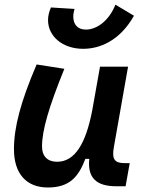

<svg xmlns="http://www.w3.org/2000/svg" viewBox="-20 -809 626 839"><path d="M189 10.3C284.2 10.3 323.2 -36.6 353 -114.7H370.1C361.8 -33.2 399.4 4.9 487.8 4.9H528.8L546.9 -96.2H524.4C480 -96.2 468.3 -113.8 477.5 -166L539.6 -517.6H417L382.8 -325.2V-325.7C355 -181.2 307.1 -102.1 229.5 -102.1C187.5 -102.1 163.6 -126.5 163.6 -168.9C163.6 -239.7 193.4 -341.3 261.2 -508.3L140.1 -527.3C70.3 -364.3 41 -253.4 41 -156.7C41 -50.8 94.7 10.3 189 10.3ZM343.3 -595.7C416 -595.7 503.4 -630.4 565.4 -740.2L484.4 -788.6C455.6 -716.3 401.4 -679.7 355.5 -679.7C316.4 -679.7 300.3 -705.1 300.3 -736.3C300.3 -747.6 302.2 -758.3 305.7 -770L202.6 -776.4C194.3 -757.8 189.9 -738.8 189.9 -721.2C189.9 -649.9 253.9 -595.7 343.3 -595.7Z"/></svg>

Font: Cascadia Mono PL SemiBold
Style: Italic
Weight: 600
Italic angle: -10°
Monospace: yes
Designer: Aaron Bell
Foundry: Saja Typeworks
Version: Version 2404.023